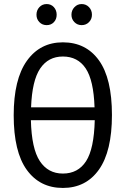

<svg xmlns="http://www.w3.org/2000/svg" viewBox="-20 -906 614 938"><path d="M158.2 -834Q158.2 -856 172.4 -871.1Q186.5 -886.2 208 -886.2Q229.5 -886.2 243.2 -871.1Q256.8 -856 256.8 -834Q256.8 -812 243.2 -797.6Q229.5 -783.2 208 -783.2Q186.5 -783.2 172.4 -797.9Q158.2 -812.5 158.2 -834ZM378.9 -783.2Q357.9 -783.2 343.5 -797.9Q329.1 -812.5 329.1 -834Q329.1 -855.5 343.5 -870.8Q357.9 -886.2 378.9 -886.2Q400.4 -886.2 414.8 -871.1Q429.2 -856 429.2 -834Q429.2 -812.5 414.8 -797.9Q400.4 -783.2 378.9 -783.2ZM287.1 -699.2Q399.9 -699.2 463.4 -611.1Q526.9 -522.9 526.9 -344.2Q526.9 -167 463.4 -77.4Q399.9 12.2 287.1 12.2Q174.8 12.2 110.8 -76.2Q46.9 -164.6 46.9 -342.8Q46.9 -518.6 111.3 -608.9Q175.8 -699.2 287.1 -699.2ZM287.1 -629.9Q215.8 -629.9 176.3 -571.3Q136.7 -512.7 131.8 -381.8H441.9Q437.5 -513.7 398.7 -571.8Q359.9 -629.9 287.1 -629.9ZM287.1 -58.1Q361.3 -58.1 400.4 -118.4Q439.5 -178.7 442.9 -318.8H130.9Q134.3 -179.7 174.6 -118.9Q214.8 -58.1 287.1 -58.1Z"/></svg>

Font: Fira Sans Compressed Book
Style: Regular
Weight: 350
Width: 1
Designer: Carrois Corporate & Edenspiekermann AG
Foundry: Carrois Corporate GbR & Edenspiekermann AG
Version: Version 4.203;PS 004.203;hotconv 1.0.88;makeotf.lib2.5.64775